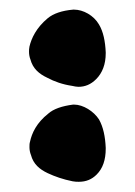

<svg xmlns="http://www.w3.org/2000/svg" viewBox="-20 -545 274 391"><path d="M175.8 -383.8C188.5 -396.5 195.3 -414.1 195.3 -436.5V-438.5C194.3 -460.9 190.4 -480.5 181.6 -495.1C170.9 -513.7 149.4 -525.4 130.9 -525.4H128.9C106.4 -523.4 88.9 -517.6 77.1 -507.8C53.7 -488.3 43.9 -466.8 40 -450.2C39.1 -446.3 39.1 -442.4 39.1 -439.5C39.1 -434.6 40 -428.7 42 -423.8C46.9 -405.3 59.6 -394.5 76.2 -386.7C90.8 -378.9 107.4 -373 127 -370.1C131.8 -369.1 135.7 -368.2 139.6 -368.2C153.3 -368.2 165 -373 175.8 -383.8ZM176.8 -189.5C189.5 -202.1 195.3 -219.7 195.3 -242.2V-244.1C194.3 -266.6 190.4 -286.1 181.6 -301.8C170.9 -318.4 149.4 -332 130.9 -332H128.9C106.4 -329.1 88.9 -323.2 78.1 -313.5C54.7 -294.9 44.9 -274.4 41 -255.9C40 -252.9 40 -249 40 -245.1C40 -240.2 41 -234.4 43 -229.5C47.9 -210.9 60.5 -200.2 77.1 -192.4C91.8 -185.5 108.4 -179.7 127.9 -175.8C132.8 -174.8 136.7 -174.8 140.6 -174.8C155.3 -174.8 167 -179.7 176.8 -189.5Z"/></svg>

Font: Day Care
Style: Regular
Weight: 400
Designer: Noponies
Version: Version 1.000;PS 001.000;hotconv 1.0.88;makeotf.lib2.5.64775